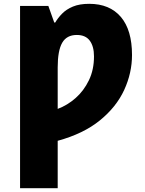

<svg xmlns="http://www.w3.org/2000/svg" viewBox="-20 -745 757 1005"><path d="M447 -725Q554 -725 612.5 -656.5Q671 -588 671 -457Q671 -363 630 -274Q589 -185 503 -115Q417 -45 282 -8V240H85V-714H233L264 -627H269Q283 -651 305 -673.5Q327 -696 361.5 -710.5Q396 -725 447 -725ZM382 -562Q329 -562 305.5 -521Q282 -480 282 -392V-175Q333 -194 376 -232Q419 -270 445.5 -325Q472 -380 472 -450Q472 -502 450 -532Q428 -562 382 -562Z"/></svg>

Font: Noto Sans Black
Style: Regular
Weight: 900
Designer: Monotype Design Team
Foundry: Monotype Imaging Inc.
Version: Version 2.007